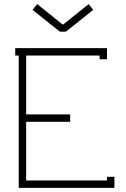

<svg xmlns="http://www.w3.org/2000/svg" viewBox="-20 -913 611 933"><path d="M287 -794H284L161 -893L138 -865L271 -759H300L433 -865L411 -893ZM464 -643V-625H500V-679H54V-643H71V0H536V-54H500V-36H107V-321H321V-357H107V-643Z"/></svg>

Font: Rawengulk
Style: Regular
Weight: 400
Version: Version 0.9